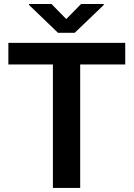

<svg xmlns="http://www.w3.org/2000/svg" viewBox="-20 -921 655 941"><path d="M593.8 -710.9V-605H373V0H239.3V-605H21V-710.9ZM232.4 -901.4 304.7 -827.6 377.4 -901.4H488.3V-896.5L346.2 -760.3H264.2L122.1 -897V-901.4Z"/></svg>

Font: Vazirmatn RD FD SemiBold
Style: Regular
Weight: 600
Designer: Saber Rastikerdar
Foundry: Saber Rastikerdar
Version: Version 33.003